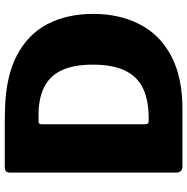

<svg xmlns="http://www.w3.org/2000/svg" viewBox="-10 -772 782 802"><g transform="rotate(-90 381.0 -371.0)"><path d="M87 0Q61 0 61 -27V-719Q61 -732 66.5 -737Q72 -742 85 -742Q109 -742 142 -742Q175 -742 210.5 -742Q246 -742 278 -742Q310 -742 330 -741Q465 -737 552.5 -690.5Q640 -644 682 -562.5Q724 -481 724 -373Q724 -263 680.5 -178.5Q637 -94 548.5 -47Q460 0 328 0ZM276 -141H289Q361 -141 410.5 -163.5Q460 -186 486 -237.5Q512 -289 512 -374Q512 -452 489.5 -502Q467 -552 420 -576.5Q373 -601 301 -601H273Q263 -601 263 -587V-155Q263 -141 276 -141Z"/></g></svg>

Font: Libre Franklin ExtraBold
Style: Regular
Weight: 800
Designer: Pablo Impallari, Rodrigo Fuenzalida, Nhung Nguyen
Foundry: Impallari Type
Version: Version 3.000